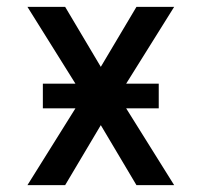

<svg xmlns="http://www.w3.org/2000/svg" viewBox="-20 -540 588 560"><path d="M60 0 200 -224H105V-296H200L60 -520H170L274 -345L378 -520H488L348 -296H443V-224H348L488 0H378L274 -175L170 0Z"/></svg>

Font: Iosevka Semi-Condensed Medium
Style: Regular
Weight: 500
Monospace: yes
Designer: Belleve Invis
Foundry: Belleve Invis
Version: Version 27.3.5